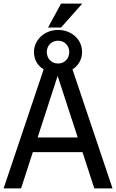

<svg xmlns="http://www.w3.org/2000/svg" viewBox="-25 -1054 649 1074"><path d="M316.4 -1033.7 243.7 -899.9H316.4L435.1 -1033.7ZM434.1 -763.2C434.1 -786.1 428.2 -807.1 416.5 -826.2C392.6 -863.8 349.1 -886.7 299.8 -886.7C226.1 -886.7 165 -832 165 -763.2C165 -720.7 185.5 -686 219.2 -666L-4.9 0H92.8L158.7 -203.1H436.5L502.4 0H604.5L380.4 -666C413.6 -686 434.1 -722.2 434.1 -763.2ZM362.3 -763.2C362.3 -726.1 336.4 -698.7 299.8 -698.7C263.2 -698.7 236.8 -726.1 236.8 -763.2C236.8 -798.8 263.2 -826.2 299.8 -826.2C336.4 -826.2 362.3 -798.8 362.3 -763.2ZM185.5 -285.2 297.4 -629.4 409.7 -285.2Z"/></svg>

Font: SG Kara Light
Style: Regular
Weight: 400
Designer: Damoon Khanjanzadeh
Version: Version 1.000